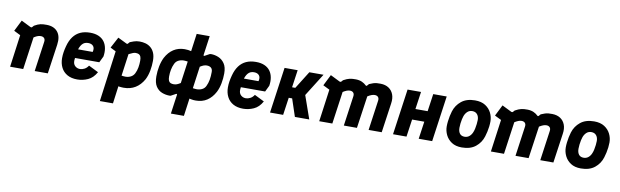

<svg xmlns="http://www.w3.org/2000/svg" viewBox="-51 -1308 6804 2106"><g transform="rotate(10 3350.5 -255.0)"><path d="M54 0 115 -448 177 -323 30 -396 92 -520 199 -467Q210 -462 217 -470L233 -488Q273 -511 302 -517Q331 -523 371 -522Q452 -521 493 -470.5Q534 -420 521 -328L474 0H328L375 -333Q379 -360 366 -374.5Q353 -389 328 -389Q313 -389 298.5 -384.5Q284 -380 268 -371Q252 -362 232 -349L254 -381L200 0Z M802 10Q737 10 691.5 -15.5Q646 -41 622.5 -87Q599 -133 599 -192Q599 -227 604.5 -260.5Q610 -294 619 -327Q636 -392 668 -435Q700 -478 746.5 -499Q793 -520 855 -520Q911 -520 950.5 -502.5Q990 -485 1013 -453.5Q1036 -422 1043.5 -379.5Q1051 -337 1043 -288L1009 -218H710L722 -317H918Q929 -359 910.5 -382Q892 -405 853 -405Q810 -405 785.5 -375.5Q761 -346 750 -297Q745 -275 741.5 -249Q738 -223 736 -191Q734 -151 757 -129.5Q780 -108 813 -108Q836 -108 861.5 -121Q887 -134 905 -162L1014 -108Q977 -41 920 -15.5Q863 10 802 10Z M1089 200 1165 -367 1103 -398 1168 -520 1268 -471Q1278 -467 1282 -473L1300 -493Q1325 -503 1341.5 -508.5Q1358 -514 1372.5 -516.5Q1387 -519 1407 -519Q1440 -519 1471.5 -510.5Q1503 -502 1529 -481Q1555 -460 1570.5 -424.5Q1586 -389 1586 -335Q1586 -280 1575.5 -224Q1565 -168 1542 -123Q1505 -57 1449.5 -23Q1394 11 1320 11Q1309 11 1297 10Q1285 9 1268 7L1261 5L1235 200ZM1320 -112Q1351 -112 1378 -126Q1405 -140 1419 -168Q1435 -200 1441.5 -237Q1448 -274 1448 -312Q1448 -343 1440.5 -359.5Q1433 -376 1418.5 -382Q1404 -388 1384 -388Q1371 -388 1355 -382Q1339 -376 1309 -361L1275 -116Q1299 -112 1320 -112Z M1880 200 1910 -14Q1911 -20 1907.5 -22.5Q1904 -25 1898 -22L1845 7Q1841 8 1838 8.5Q1835 9 1831 9Q1787 9 1746 -7Q1705 -23 1678.5 -63Q1652 -103 1652 -175Q1652 -231 1663 -286.5Q1674 -342 1696 -387Q1731 -453 1784.5 -487.5Q1838 -522 1908 -522Q1929 -522 1946.5 -519.5Q1964 -517 1980 -513L2007 -710H2152L2122 -496Q2121 -490 2124.5 -487.5Q2128 -485 2134 -488L2187 -517Q2191 -518 2194 -518.5Q2197 -519 2201 -519Q2243 -519 2284 -502Q2325 -485 2352.5 -445Q2380 -405 2380 -335Q2380 -280 2369.5 -224Q2359 -168 2336 -123Q2301 -57 2248 -22.5Q2195 12 2124 12Q2110 12 2097.5 11Q2085 10 2074 7.5Q2063 5 2052 3L2025 200ZM1854 -122Q1873 -122 1890 -128.5Q1907 -135 1929 -149L1963 -394Q1950 -396 1939.5 -397Q1929 -398 1918 -398Q1887 -398 1860 -384.5Q1833 -371 1820 -343Q1804 -310 1797 -273Q1790 -236 1790 -198Q1790 -167 1797.5 -150.5Q1805 -134 1819.5 -128Q1834 -122 1854 -122ZM2114 -112Q2145 -112 2172 -125.5Q2199 -139 2212 -167Q2228 -200 2235 -239Q2242 -278 2242 -328Q2242 -350 2233.5 -363Q2225 -376 2210.5 -382Q2196 -388 2178 -388Q2159 -388 2142 -381.5Q2125 -375 2103 -361L2069 -116Q2083 -114 2093.5 -113Q2104 -112 2114 -112Z M2649 10Q2584 10 2538.5 -15.5Q2493 -41 2469.5 -87Q2446 -133 2446 -192Q2446 -227 2451.5 -260.5Q2457 -294 2466 -327Q2483 -392 2515 -435Q2547 -478 2593.5 -499Q2640 -520 2702 -520Q2758 -520 2797.5 -502.5Q2837 -485 2860 -453.5Q2883 -422 2890.5 -379.5Q2898 -337 2890 -288L2856 -218H2557L2569 -317H2765Q2776 -359 2757.5 -382Q2739 -405 2700 -405Q2657 -405 2632.5 -375.5Q2608 -346 2597 -297Q2592 -275 2588.5 -249Q2585 -223 2583 -191Q2581 -151 2604 -129.5Q2627 -108 2660 -108Q2683 -108 2708.5 -121Q2734 -134 2752 -162L2861 -108Q2824 -41 2767 -15.5Q2710 10 2649 10Z M2949 0 3021 -510H3167L3139 -315H3175L3297 -510H3455L3283 -236L3284 -290L3386 0H3226L3161 -195H3123L3095 0Z M3497 0 3556 -429 3611 -328 3473 -396 3535 -520 3642 -467Q3653 -462 3660 -470L3676 -488Q3716 -510 3745 -516.5Q3774 -523 3814 -522Q3854 -521 3882.5 -508Q3911 -495 3931 -475Q3939 -467 3948 -478L3964 -496Q3989 -507 4008 -513Q4027 -519 4046.5 -521Q4066 -523 4090 -522Q4143 -521 4179.5 -497Q4216 -473 4232.5 -430Q4249 -387 4240 -328L4193 0H4047L4094 -333Q4098 -360 4085 -374.5Q4072 -389 4047 -389Q4031 -389 4012 -382Q3993 -375 3968.5 -359.5Q3944 -344 3909 -319L3973 -389L3917 0H3771L3818 -333Q3822 -360 3809 -374.5Q3796 -389 3771 -389Q3752 -389 3733 -381Q3714 -373 3690 -358Q3666 -343 3632 -322L3704 -432L3643 0Z M4319 0 4391 -510H4541L4513 -315H4649L4677 -510H4827L4755 0H4605L4633 -195H4497L4469 0Z M5086 12Q5017 12 4972.5 -17.5Q4928 -47 4906 -92.5Q4884 -138 4884 -187Q4884 -214 4887.5 -243.5Q4891 -273 4897 -303Q4903 -333 4911 -358Q4933 -429 4990.5 -475.5Q5048 -522 5142 -522Q5212 -522 5257 -493Q5302 -464 5324.5 -418.5Q5347 -373 5347 -323Q5347 -297 5343.5 -267Q5340 -237 5333.5 -208Q5327 -179 5319 -153Q5297 -81 5239 -34.5Q5181 12 5086 12ZM5096 -109Q5128 -109 5151 -129.5Q5174 -150 5185 -182Q5191 -196 5196 -220Q5201 -244 5204 -269.5Q5207 -295 5207 -315Q5207 -353 5187.5 -377Q5168 -401 5132 -401Q5100 -401 5078 -380.5Q5056 -360 5045 -329Q5040 -316 5035 -293Q5030 -270 5027 -244.5Q5024 -219 5024 -196Q5024 -156 5042 -132.5Q5060 -109 5096 -109Z M5409 0 5468 -429 5523 -328 5385 -396 5447 -520 5554 -467Q5565 -462 5572 -470L5588 -488Q5628 -510 5657 -516.5Q5686 -523 5726 -522Q5766 -521 5794.5 -508Q5823 -495 5843 -475Q5851 -467 5860 -478L5876 -496Q5901 -507 5920 -513Q5939 -519 5958.5 -521Q5978 -523 6002 -522Q6055 -521 6091.5 -497Q6128 -473 6144.5 -430Q6161 -387 6152 -328L6105 0H5959L6006 -333Q6010 -360 5997 -374.5Q5984 -389 5959 -389Q5943 -389 5924 -382Q5905 -375 5880.5 -359.5Q5856 -344 5821 -319L5885 -389L5829 0H5683L5730 -333Q5734 -360 5721 -374.5Q5708 -389 5683 -389Q5664 -389 5645 -381Q5626 -373 5602 -358Q5578 -343 5544 -322L5616 -432L5555 0Z M6412 12Q6343 12 6298.5 -17.5Q6254 -47 6232 -92.5Q6210 -138 6210 -187Q6210 -214 6213.5 -243.5Q6217 -273 6223 -303Q6229 -333 6237 -358Q6259 -429 6316.5 -475.5Q6374 -522 6468 -522Q6538 -522 6583 -493Q6628 -464 6650.5 -418.5Q6673 -373 6673 -323Q6673 -297 6669.5 -267Q6666 -237 6659.5 -208Q6653 -179 6645 -153Q6623 -81 6565 -34.5Q6507 12 6412 12ZM6422 -109Q6454 -109 6477 -129.5Q6500 -150 6511 -182Q6517 -196 6522 -220Q6527 -244 6530 -269.5Q6533 -295 6533 -315Q6533 -353 6513.5 -377Q6494 -401 6458 -401Q6426 -401 6404 -380.5Q6382 -360 6371 -329Q6366 -316 6361 -293Q6356 -270 6353 -244.5Q6350 -219 6350 -196Q6350 -156 6368 -132.5Q6386 -109 6422 -109Z"/></g></svg>

Font: Finlandica
Style: Italic
Weight: 400
Italic angle: -8°
Designer: Niklas Ekholm, Juho Hiilivirta, Jaakko Suomalainen
Foundry: Helsinki Type Studio
Version: Version 1.064